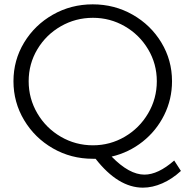

<svg xmlns="http://www.w3.org/2000/svg" viewBox="-20 -725 867 884"><path d="M813 62Q773 99 727.5 119Q682 139 638 139Q524 139 420 6H407Q307 6 223.5 -42Q140 -90 91 -172Q42 -254 42 -351Q42 -448 91 -529Q140 -610 223.5 -657.5Q307 -705 407 -705Q507 -705 590.5 -657.5Q674 -610 723 -529Q772 -448 772 -351Q772 -268 736 -195.5Q700 -123 637 -73Q574 -23 494 -4Q575 79 645 79Q708 79 782 14ZM408 -56Q487 -56 554.5 -95.5Q622 -135 662 -203Q702 -271 702 -351Q702 -431 662 -498Q622 -565 554.5 -604Q487 -643 408 -643Q328 -643 260 -604Q192 -565 152 -498Q112 -431 112 -351Q112 -271 152 -203Q192 -135 260 -95.5Q328 -56 408 -56Z"/></svg>

Font: TypoPRO Montserrat
Style: Regular
Weight: 300
Designer: Julieta Ulanovsky
Foundry: Julieta Ulanovsky
Version: Version 6.001